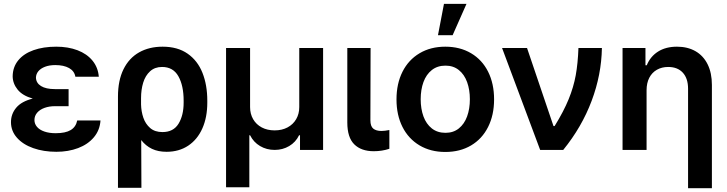

<svg xmlns="http://www.w3.org/2000/svg" viewBox="-20 -780 3784 999"><path d="M150.4 -267.1Q97.2 -282.2 71.8 -313.7Q46.4 -345.2 45.9 -382.8Q46.4 -431.2 75 -466.1Q103.5 -501 154.5 -519Q205.6 -537.1 272.5 -537.1Q334.5 -537.1 383.3 -518.6Q432.1 -500 461.2 -464.6Q490.2 -429.2 494.1 -380.9H372.1Q367.2 -410.2 339.6 -425.8Q312 -441.4 267.6 -441.4Q236.8 -441.4 214.1 -432.6Q191.4 -423.8 179.4 -409.2Q167.5 -394.5 167 -376Q168 -348.1 193.4 -332.3Q218.8 -316.4 265.6 -316.4H336.9V-227.5H265.6Q236.3 -227.5 211.9 -218.8Q187.5 -210 173.3 -193.6Q159.2 -177.2 159.2 -155.3Q159.2 -135.7 172.4 -120.1Q185.5 -104.5 210.7 -95.7Q235.8 -86.9 269.5 -86.9Q320.8 -86.9 347.9 -103.3Q375 -119.6 381.8 -153.3H502.9Q499.5 -102.5 468.5 -65.7Q437.5 -28.8 386.5 -9.5Q335.4 9.8 273.4 9.8Q206.5 9.8 152.8 -9.3Q99.1 -28.3 68.1 -63.5Q37.1 -98.6 37.1 -144.5Q37.1 -187 64.5 -219.7Q91.8 -252.4 150.4 -267.1Z M826.2 -537.1Q904.3 -537.1 956.3 -500.7Q1008.3 -464.4 1033.4 -401.1Q1058.6 -337.9 1058.6 -255.9V-246.1Q1058.6 -169.9 1033 -112.1Q1007.3 -54.2 959.5 -22.2Q911.6 9.8 846.7 9.8Q802.7 9.8 770.5 -5.6Q738.3 -21 714.8 -51.3L715.8 197.3H593.8V-277.3Q593.8 -361.3 622.6 -419.7Q651.4 -478 703.9 -507.6Q756.3 -537.1 826.2 -537.1ZM713.9 -236.3Q714.8 -200.2 725.8 -167.7Q736.8 -135.3 761.2 -114Q785.6 -92.8 825.2 -92.8Q882.3 -92.8 908.9 -136.2Q935.5 -179.7 935.5 -246.1V-255.9Q935.5 -334.5 908.2 -383.1Q880.9 -431.6 823.2 -431.6Q785.6 -431.6 761 -409.2Q736.3 -386.7 725.1 -350.1Q713.9 -313.5 713.9 -269.5Z M1156.2 -530.3H1281.2V-222.7Q1281.2 -187.5 1297.1 -159.9Q1313 -132.3 1342 -116.9Q1371.1 -101.6 1409.2 -101.6Q1446.8 -101.6 1475.8 -116.9Q1504.9 -132.3 1521 -159.9Q1537.1 -187.5 1537.1 -222.7V-530.3H1661.1V0H1541V-76.2H1536.1Q1518.6 -40 1484.6 -20Q1450.7 0 1409.2 0Q1367.2 0 1333.3 -20Q1299.3 -40 1281.2 -76.2H1277.3V194.3H1156.2Z M1908.2 -530.3 1907.2 -154.3Q1907.2 -123 1922.1 -110.8Q1937 -98.6 1964.8 -98.6Q1981.4 -98.6 2005.9 -103.5V-5.9Q1967.8 6.8 1924.8 6.8Q1859.4 6.8 1823.2 -29.1Q1787.1 -64.9 1787.1 -142.6V-530.3Z M2043 -262.7Q2043 -344.7 2074.2 -406.7Q2105.5 -468.8 2163.1 -502.9Q2220.7 -537.1 2296.9 -537.1Q2373.5 -537.1 2431.2 -502.9Q2488.8 -468.8 2519.8 -406.7Q2550.8 -344.7 2550.8 -262.7Q2550.8 -181.2 2519.5 -119.1Q2488.3 -57.1 2430.9 -23.2Q2373.5 10.7 2296.9 10.7Q2220.7 10.7 2163.1 -23.4Q2105.5 -57.6 2074.2 -119.4Q2043 -181.2 2043 -262.7ZM2424.8 -263.7Q2424.8 -313 2410.4 -352.8Q2396 -392.6 2367.4 -415.5Q2338.9 -438.5 2297.9 -438.5Q2255.9 -438.5 2226.8 -415.5Q2197.8 -392.6 2183.3 -353Q2168.9 -313.5 2168.9 -263.7Q2168.9 -213.9 2183.3 -174.3Q2197.8 -134.8 2226.8 -111.8Q2255.9 -88.9 2297.9 -88.9Q2338.9 -88.9 2367.4 -111.8Q2396 -134.8 2410.4 -174.3Q2424.8 -213.9 2424.8 -263.7ZM2290 -759.8H2407.2L2335 -596.7H2258.8Z M2592.3 -530.3H2722.2L2859.9 -124H2865.7Q2913.1 -200.7 2938.7 -263.7Q2964.4 -326.7 2975.6 -388.2Q2986.8 -449.7 2989.7 -530.3H3111.8Q3109.4 -391.1 3058.3 -255.1Q3007.3 -119.1 2910.6 0H2790.5Z M3344.2 0H3219.2V-530.3H3338.4V-440.4H3345.2Q3363.8 -486.3 3404.1 -511.7Q3444.3 -537.1 3502.4 -537.1Q3557.6 -537.1 3598.6 -513.7Q3639.6 -490.2 3661.9 -445.3Q3684.1 -400.4 3684.1 -337.9V199.2H3560.1V-318.4Q3560.1 -372.1 3532.7 -401.9Q3505.4 -431.6 3456.5 -431.6Q3423.8 -431.6 3398.2 -417.2Q3372.6 -402.8 3358.4 -375.5Q3344.2 -348.1 3344.2 -310.5Z"/></svg>

Font: Pretendard JP SemiBold
Style: Regular
Weight: 600
Designer: Base glyphs from Inter by Rasmus Andersson; Hangeul glyphs from Noto Sans CJK(Source Han Sans) by Jang Soo-young and Kan
Foundry: Kil Hyung-jin
Version: Version 1.309